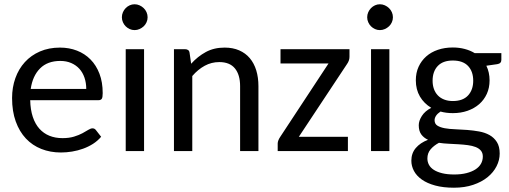

<svg xmlns="http://www.w3.org/2000/svg" viewBox="-20 -708 2388 900"><path d="M261.2 -484.9Q304.2 -484.9 340.8 -470.7Q377.4 -456.5 404.3 -429.2Q431.2 -401.9 446.3 -362.3Q461.4 -322.8 461.4 -271.5Q461.4 -251.5 457 -244.9Q452.6 -238.3 440.9 -238.3H121.6Q122.6 -193.4 133.8 -159.9Q145 -126.5 164.8 -104.5Q184.6 -82.5 211.9 -71.5Q239.3 -60.5 272.9 -60.5Q304.2 -60.5 327.1 -67.6Q350.1 -74.7 366.5 -83.5Q382.8 -92.3 394 -99.4Q405.3 -106.4 413.6 -106.4Q418.9 -106.4 422.9 -104.2Q426.8 -102.1 429.7 -98.1L454.1 -66.9Q438 -47.9 416.3 -33.9Q394.5 -20 369.6 -11Q344.7 -2 318.1 2.4Q291.5 6.8 265.6 6.8Q215.8 6.8 173.8 -9.8Q131.8 -26.4 101.3 -58.8Q70.8 -91.3 53.7 -138.9Q36.6 -186.5 36.6 -248.5Q36.6 -298.3 52 -341.6Q67.4 -384.8 96.4 -416.7Q125.5 -448.7 167.2 -466.8Q209 -484.9 261.2 -484.9ZM262.7 -422.4Q202.6 -422.4 167.7 -387.2Q132.8 -352.1 124 -291H384.3Q384.3 -319.8 376 -344Q367.7 -368.2 352.1 -385.5Q336.4 -402.8 313.7 -412.6Q291 -422.4 262.7 -422.4Z M551.3 0ZM655.3 -477.5V0H569.3V-477.5ZM671.9 -627Q671.9 -614.7 667 -603.8Q662.1 -592.8 653.6 -584.7Q645 -576.7 634 -571.8Q623 -566.9 610.8 -566.9Q598.6 -566.9 587.9 -571.8Q577.1 -576.7 569.1 -584.7Q561 -592.8 556.2 -603.8Q551.3 -614.7 551.3 -627Q551.3 -639.6 556.2 -650.6Q561 -661.6 569.1 -669.9Q577.1 -678.2 587.9 -683.1Q598.6 -688 610.8 -688Q623 -688 634 -683.1Q645 -678.2 653.6 -669.9Q662.1 -661.6 667 -650.6Q671.9 -639.6 671.9 -627Z M795.4 0V-477.5H846.7Q856 -477.5 861.8 -473.4Q867.7 -469.2 868.7 -460L876 -409.2Q906.7 -443.4 944.8 -464.1Q982.9 -484.9 1032.7 -484.9Q1071.8 -484.9 1101.3 -471.9Q1130.9 -459 1150.9 -435.3Q1170.9 -411.6 1181.2 -378.2Q1191.4 -344.7 1191.4 -304.2V0H1105.5V-304.2Q1105.5 -357.4 1081.3 -387.2Q1057.1 -417 1007.8 -417Q971.2 -417 939.5 -399.7Q907.7 -382.3 881.3 -351.6V0Z M1618.2 -441.4Q1618.2 -432.1 1615 -423.6Q1611.8 -415 1606.9 -408.2L1380.9 -66.9H1610.8V0H1281.7V-35.6Q1281.7 -42 1284.9 -50.3Q1288.1 -58.6 1293.5 -66.4L1520 -410.6H1294.9V-477.5H1618.2Z M1701.2 0ZM1805.2 -477.5V0H1719.2V-477.5ZM1821.8 -627Q1821.8 -614.7 1816.9 -603.8Q1812 -592.8 1803.5 -584.7Q1794.9 -576.7 1783.9 -571.8Q1772.9 -566.9 1760.7 -566.9Q1748.5 -566.9 1737.8 -571.8Q1727.1 -576.7 1719 -584.7Q1710.9 -592.8 1706.1 -603.8Q1701.2 -614.7 1701.2 -627Q1701.2 -639.6 1706.1 -650.6Q1710.9 -661.6 1719 -669.9Q1727.1 -678.2 1737.8 -683.1Q1748.5 -688 1760.7 -688Q1772.9 -688 1783.9 -683.1Q1794.9 -678.2 1803.5 -669.9Q1812 -661.6 1816.9 -650.6Q1821.8 -639.6 1821.8 -627Z M2102.5 -485.4Q2132.3 -485.4 2158.2 -478.5Q2184.1 -471.7 2205.1 -459H2330.1V-427.2Q2330.1 -410.2 2310.5 -407.2L2259.8 -399.9Q2274.9 -368.7 2274.9 -331.5Q2274.9 -296.4 2262 -268.1Q2249 -239.7 2226.1 -219.7Q2203.1 -199.7 2171.6 -188.7Q2140.1 -177.7 2102.5 -177.7Q2071.3 -177.7 2044.9 -185.1Q2030.8 -175.8 2023.9 -165.3Q2017.1 -154.8 2017.1 -144.5Q2017.1 -127.4 2030.3 -119.1Q2043.5 -110.8 2064.9 -106.9Q2086.4 -103 2113.8 -102.1Q2141.1 -101.1 2169.7 -98.9Q2198.2 -96.7 2225.6 -91.8Q2252.9 -86.9 2274.4 -75Q2295.9 -63 2309.1 -42.2Q2322.3 -21.5 2322.3 11.7Q2322.3 42.5 2307.6 71.3Q2293 100.1 2265.4 122.6Q2237.8 145 2198 158.4Q2158.2 171.9 2107.9 171.9Q2057.6 171.9 2020 161.6Q1982.4 151.4 1957.5 133.8Q1932.6 116.2 1920.4 93.3Q1908.2 70.3 1908.2 45.4Q1908.2 10.3 1929 -14.2Q1949.7 -38.6 1986.3 -52.7Q1966.3 -62 1954.6 -78.1Q1942.9 -94.2 1942.9 -121.1Q1942.9 -141.6 1957.5 -164.6Q1972.2 -187.5 2001.5 -202.6Q1967.8 -222.7 1948.5 -255.4Q1929.2 -288.1 1929.2 -331.5Q1929.2 -366.7 1942.1 -395Q1955.1 -423.3 1978 -443.6Q2001 -463.9 2032.7 -474.6Q2064.5 -485.4 2102.5 -485.4ZM2243.2 25.9Q2243.2 8.8 2234.1 -2Q2225.1 -12.7 2209.5 -18.8Q2193.8 -24.9 2173.3 -27.6Q2152.8 -30.3 2129.9 -31.7Q2106.9 -33.2 2083.3 -34.2Q2059.6 -35.2 2037.6 -38.6Q2013.7 -25.9 1998.5 -8.1Q1983.4 9.8 1983.4 34.7Q1983.4 50.8 1990.7 64.5Q1998 78.1 2013.4 88.1Q2028.8 98.1 2052.7 104Q2076.7 109.9 2109.4 109.9Q2141.6 109.9 2166.5 103.5Q2191.4 97.2 2208.5 86.2Q2225.6 75.2 2234.4 59.8Q2243.2 44.4 2243.2 25.9ZM2102.5 -234.4Q2149.9 -234.4 2174.1 -260.7Q2198.2 -287.1 2198.2 -329.6Q2198.2 -373 2174.1 -398.7Q2149.9 -424.3 2102.5 -424.3Q2056.2 -424.3 2032 -398.7Q2007.8 -373 2007.8 -329.6Q2007.8 -308.6 2013.9 -291.3Q2020 -273.9 2032 -261.2Q2043.9 -248.5 2061.8 -241.5Q2079.6 -234.4 2102.5 -234.4Z"/></svg>

Font: Carlito
Style: Regular
Weight: 400
Designer: Lukasz Dziedzic
Foundry: tyPoland Lukasz Dziedzic
Version: Version 1.103; Beta1; all basic design good, some composites